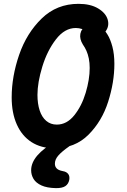

<svg xmlns="http://www.w3.org/2000/svg" viewBox="-20 -762 660 1001"><path d="M40.9 -254.2Q40.9 -362.8 79.8 -476.1Q118.8 -589.4 197.5 -665.7Q276.2 -742 389.2 -742Q451.5 -742 491.5 -718.1Q531.4 -694.2 541.4 -660Q551.3 -625.8 529.8 -597.5Q518.7 -583 505.6 -579.8Q492.5 -576.6 479.4 -580.7Q466.2 -584.8 445.2 -595.1Q424 -605.3 407.9 -610.7Q391.8 -616 375.2 -616Q317.3 -616 271.7 -556.9Q226.1 -497.8 200.7 -414.9Q175.3 -331.9 175.3 -267.2Q175.3 -221.1 186.8 -186.2Q198.2 -151.4 221 -131.9Q243.8 -112.4 276.2 -112.4Q328.1 -112.4 367 -160.6Q405.9 -208.8 426.8 -278.4Q447.6 -348 447.6 -407.6Q447.6 -434.6 443 -457.2Q438.4 -479.8 430.6 -497.2Q422.8 -514.7 412 -530Q394.2 -558.8 398.9 -585.5Q403.7 -612.2 430.9 -627.1Q450.4 -637.9 470.7 -637.3Q491 -636.7 505.9 -623Q524.3 -607.6 540 -582.5Q555.7 -557.4 566 -518.5Q576.3 -479.6 576.3 -428.8Q576.3 -333.2 543.8 -231.4Q511.3 -129.6 440.9 -59.3Q370.4 10.9 263.1 10.9Q194.1 10.9 144 -21.3Q94 -53.6 67.5 -113.4Q40.9 -173.2 40.9 -254.2ZM142.4 125.4Q142.4 86.3 174.7 48.5Q207 10.8 272.7 -26.8L342.2 0Q301.2 28.8 283.8 49.2Q266.2 69.5 266.2 91.2Q266.2 106.5 275.3 115.8Q284.3 125.1 302.8 129.1L307.8 130.2Q326.4 133.3 335.4 144.8Q344.4 156.2 341.1 175.8Q336.8 197.5 320.5 208.4Q304.2 219.2 271.5 218.8Q224.9 217.9 196.2 204.8Q167.5 191.7 155 171Q142.4 150.2 142.4 125.4Z"/></svg>

Font: Monaspace Radon Var
Style: Regular
Weight: 400
Designer: Riley Cran and the Lettermatic Team
Version: Version 1.000 (Monaspace Radon Var)